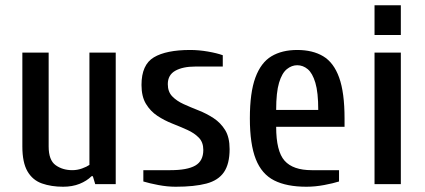

<svg xmlns="http://www.w3.org/2000/svg" viewBox="-20 -700 1614 730"><path d="M220 10Q175 10 139.5 -2.5Q104 -15 84.5 -48.5Q65 -82 65 -143V-500H165V-143Q165 -91 191.5 -72Q218 -53 255 -53Q274 -53 292 -59.5Q310 -66 320 -73V-500H420V0H342L333 -30H328Q310 -12 282.5 -1Q255 10 220 10Z M648 10Q616 10 582 3.5Q548 -3 525 -10V-53H628Q692 -53 722.5 -70.5Q753 -88 753 -130Q753 -159 736 -176.5Q719 -194 692.5 -206Q666 -218 635.5 -230Q605 -242 578.5 -259.5Q552 -277 535 -305Q518 -333 518 -377Q518 -454 565 -482Q612 -510 703 -510Q736 -510 770.5 -504Q805 -498 827 -490V-447H723Q675 -447 646.5 -431Q618 -415 618 -380Q618 -351 635 -333.5Q652 -316 678.5 -304Q705 -292 735.5 -280Q766 -268 792.5 -250.5Q819 -233 836 -205.5Q853 -178 853 -133Q853 -77 831.5 -45.5Q810 -14 764.5 -2Q719 10 648 10Z M1145 10Q1070 10 1022.5 -14Q975 -38 952.5 -95Q930 -152 930 -250Q930 -348 951 -405Q972 -462 1012 -486Q1052 -510 1110 -510Q1169 -510 1209 -486Q1249 -462 1269.5 -405Q1290 -348 1290 -250V-218H1030Q1030 -125 1062 -89Q1094 -53 1165 -53H1269V-10Q1247 -3 1212.5 3.5Q1178 10 1145 10ZM1030 -282H1190Q1190 -349 1179 -385.5Q1168 -422 1150 -437Q1132 -452 1110 -452Q1089 -452 1070.5 -437Q1052 -422 1041 -385.5Q1030 -349 1030 -282Z M1404 0V-500H1504V0ZM1404 -567V-680H1504V-567Z"/></svg>

Font: Cuprum Medium
Style: Regular
Weight: 500
Designer: Jovanny Lemonad
Foundry: Jovanny Lemonad
Version: Version 3.000